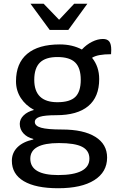

<svg xmlns="http://www.w3.org/2000/svg" viewBox="-20 -796 625 1020"><path d="M571 -531Q571 -516 570 -508Q498 -508 469 -489Q507 -442 507 -376Q507 -281 449 -232.5Q391 -184 279 -184Q218 -184 191.5 -175.5Q165 -167 165 -148Q165 -127 198.5 -117.5Q232 -108 309 -108Q424 -108 486.5 -69Q549 -30 549 41Q549 118 481 161Q413 204 289 204Q170 204 106.5 166.5Q43 129 43 58Q43 16 72.5 -13.5Q102 -43 157 -55V-58Q124 -66 104.5 -87.5Q85 -109 85 -138Q85 -163 105.5 -183Q126 -203 161 -212Q116 -236 90.5 -275.5Q65 -315 65 -364Q65 -460 124.5 -510Q184 -560 298 -560Q364 -560 415 -533Q439 -559 469 -574Q499 -589 527 -589Q550 -589 560.5 -575.5Q571 -562 571 -531ZM409 -372Q409 -435 379.5 -464Q350 -493 285 -493Q222 -493 192 -463.5Q162 -434 162 -372Q162 -253 285 -253Q351 -253 380 -281Q409 -309 409 -372ZM141 47Q141 134 289 134Q371 134 413 112Q455 90 455 47Q455 4 416.5 -16Q378 -36 293 -36Q141 -36 141 47ZM142 -776H212L294 -691L374 -776H444L343 -637H244Z"/></svg>

Font: Krub Medium
Style: Regular
Weight: 500
Designer: Ekaluck Peanpanawate
Foundry: Cadson Demak Co.,Ltd.
Version: Version 1.000; ttfautohint (v1.6)